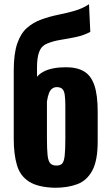

<svg xmlns="http://www.w3.org/2000/svg" viewBox="-20 -878 523 908"><path d="M240 10Q160 8 117.5 -19Q75 -46 60 -97.5Q45 -149 45 -221V-544Q45 -624 61.5 -672Q78 -720 107.5 -746Q137 -772 176 -786Q215 -800 254.5 -808Q294 -816 331.5 -826.5Q369 -837 401 -858L407 -727Q374 -710 337.5 -702.5Q301 -695 266.5 -689.5Q232 -684 203 -672Q177 -662 166 -634.5Q155 -607 155 -559V-515Q168 -530 187.5 -540Q207 -550 233.5 -555Q260 -560 292 -560Q345 -560 378 -540Q411 -520 426.5 -474Q442 -428 442 -349V-208Q442 -119 416.5 -71.5Q391 -24 345.5 -7Q300 10 240 10ZM247 -95Q266 -95 274.5 -105Q283 -115 286 -142.5Q289 -170 289 -224V-378Q289 -411 286 -430.5Q283 -450 274 -458Q265 -466 248 -466Q237 -466 227.5 -459.5Q218 -453 212 -438.5Q206 -424 202 -398V-225Q202 -172 205 -144Q208 -116 218 -105.5Q228 -95 247 -95Z"/></svg>

Font: Oswald
Style: Bold
Weight: 700
Designer: Vernon Adams
Foundry: Vernon Adams
Version: Version 4.103;gftools[0.9.33.dev8+g029e19f]